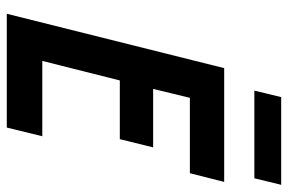

<svg xmlns="http://www.w3.org/2000/svg" viewBox="-158 -670 829 552"><g transform="rotate(90 256.0 -394.5)"><path d="M20.1 0 176.4 -625H503.5L478.5 -526.4H261.8L236.1 -420.8H404.2L380.6 -325H211.8L155.6 -102.1H372.2L347.2 0ZM241 -711.8 259.7 -788.9H511.8L493.1 -711.8Z"/></g></svg>

Font: Afacad SemiBold
Style: Italic
Weight: 600
Italic angle: -14°
Designer: Kristian Moeller
Foundry: Dicotype
Version: Version 1.000